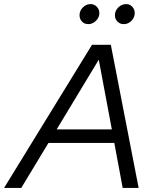

<svg xmlns="http://www.w3.org/2000/svg" viewBox="-69 -919 755 939"><path d="M-49 0 381 -700H473L609 0H531L490 -220H168L35 0ZM208 -286H478L414 -627ZM363 -801Q344 -801 332 -813.5Q320 -826 320 -845Q320 -866 336 -882.5Q352 -899 374 -899Q392 -899 404.5 -886Q417 -873 417 -855Q417 -834 400.5 -817.5Q384 -801 363 -801ZM536 -801Q518 -801 505.5 -813.5Q493 -826 493 -845Q493 -866 509.5 -882.5Q526 -899 548 -899Q566 -899 578 -886Q590 -873 590 -855Q590 -834 574 -817.5Q558 -801 536 -801Z"/></svg>

Font: Red Hat Display
Style: Italic
Weight: 400
Italic angle: -12°
Designer: Pentagram / MCKL
Foundry: Pentagram / MCKL
Version: Version 1.003; Red Hat Display Italic